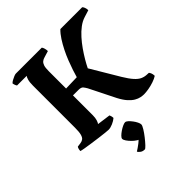

<svg xmlns="http://www.w3.org/2000/svg" viewBox="-258 -861 1283 1283"><g transform="rotate(-45 383.0 -220.0)"><path d="M283 0Q276 0 252.5 -2.5Q229 -5 198.5 -9Q168 -13 136.5 -17.5Q105 -22 81.5 -26Q58 -30 49 -33Q49 -42 51.5 -51.5Q54 -61 58 -66L87 -70Q102 -72 112.5 -80Q123 -88 128.5 -108.5Q134 -129 134 -168V-565Q134 -599 140 -618.5Q146 -638 151 -642H60Q56 -646 52.5 -655.5Q49 -665 48 -673Q54 -680 66.5 -687Q79 -694 91.5 -699Q104 -704 110 -704H355Q360 -699 364 -686Q368 -673 368 -659L325 -646Q309 -642 298.5 -633.5Q288 -625 282.5 -608.5Q277 -592 277 -560V-396L381 -399Q387 -421 397 -451Q407 -481 420.5 -516Q434 -551 451.5 -586Q469 -621 489 -652Q509 -683 531 -704H737Q742 -700 747 -688.5Q752 -677 752 -661L704 -646Q674 -637 646 -616Q618 -595 592.5 -566.5Q567 -538 545 -506.5Q523 -475 505 -444.5Q487 -414 475 -389L594 -189Q620 -146 641 -122.5Q662 -99 681.5 -90Q701 -81 722 -80L742 -79Q746 -76 751 -64.5Q756 -53 756 -37Q739 -26 714 -17.5Q689 -9 663 -4.5Q637 0 618 0Q605 0 587.5 -3.5Q570 -7 551 -18Q532 -29 512 -51Q492 -73 472 -111L380 -295Q372 -309 363 -320Q354 -331 328 -331H277V-143Q277 -119 271.5 -101.5Q266 -84 260 -77L355 -64Q357 -61 359.5 -51.5Q362 -42 362 -33Q347 -20 324 -10Q301 0 283 0ZM361 264Q342 264 330 255Q318 246 313 237Q334 224 357 206.5Q380 189 393 169L394 194Q384 194 368.5 184.5Q353 175 338.5 160.5Q324 146 314 131.5Q304 117 304 107Q304 99 315 88Q326 77 341.5 66.5Q357 56 372 49Q387 42 396 42Q405 42 416 52Q427 62 438 76.5Q449 91 456 105.5Q463 120 463 129Q463 139 449.5 161Q436 183 417.5 206.5Q399 230 383 247Q367 264 361 264Z"/></g></svg>

Font: Texturina Medium 12pt
Style: Bold
Weight: 700
Version: Version 1.002